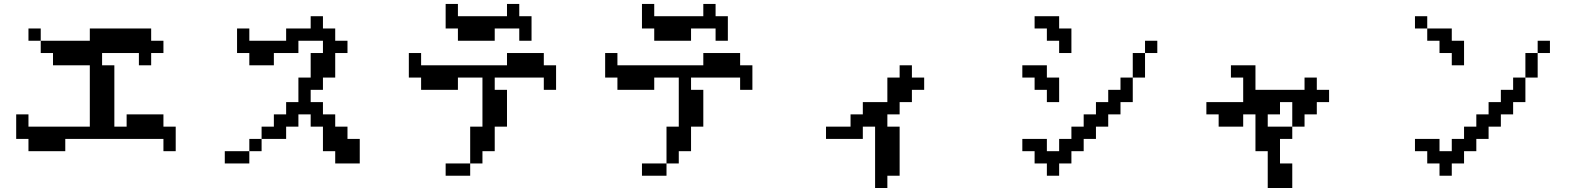

<svg xmlns="http://www.w3.org/2000/svg" viewBox="-20 -817 8040 978"><path d="M62.5 -109.4V-234.4H125V-171.9H437.5V-484.4H250V-546.9H187.5V-609.4H437.5V-671.9H750V-609.4H812.5V-546.9H750V-484.4H687.5V-546.9H500V-484.4H562.5V-171.9H625V-234.4H812.5V-171.9H875V-46.9H812.5V-109.4H312.5V-46.9H125V-109.4ZM187.5 -609.4H125V-671.9H187.5Z M1125 15.6V-46.9H1250V15.6ZM1312.5 -109.4V-46.9H1250V-109.4ZM1312.5 -109.4V-171.9H1375V-234.4H1437.5V-296.9H1500V-421.9H1562.5V-546.9H1625V-609.4H1500V-546.9H1375V-484.4H1250V-546.9H1187.5V-671.9H1250V-609.4H1437.5V-671.9H1562.5V-734.4H1625V-671.9H1687.5V-609.4H1750V-546.9H1687.5V-421.9H1625V-359.4H1562.5V-296.9H1625V-234.4H1687.5V-171.9H1750V-109.4H1812.5V15.6H1687.5V-46.9H1625V-171.9H1562.5V-234.4H1500V-171.9H1437.5V-109.4Z M2250 -671.9V-796.9H2312.5V-734.4H2562.5V-796.9H2625V-734.4H2687.5V-609.4H2625V-671.9H2500V-609.4H2312.5V-671.9ZM2062.5 -421.9V-546.9H2125V-484.4H2562.5V-546.9H2750V-484.4H2812.5V-359.4H2750V-421.9H2500V-359.4H2562.5V-171.9H2500V-46.9H2437.5V15.6H2375V78.1H2250V15.6H2375V-171.9H2437.5V-421.9H2312.5V-359.4H2125V-421.9Z M3250 -671.9V-796.9H3312.5V-734.4H3562.5V-796.9H3625V-734.4H3687.5V-609.4H3625V-671.9H3500V-609.4H3312.5V-671.9ZM3062.5 -421.9V-546.9H3125V-484.4H3562.5V-546.9H3750V-484.4H3812.5V-359.4H3750V-421.9H3500V-359.4H3562.5V-171.9H3500V-46.9H3437.5V15.6H3375V78.1H3250V15.6H3375V-171.9H3437.5V-421.9H3312.5V-359.4H3125V-421.9Z M4187.5 -109.4V-171.9H4312.5V-234.4H4375V-296.9H4500V-421.9H4562.5V-484.4H4625V-421.9H4687.5V-359.4H4625V-296.9H4562.5V-234.4H4500V-171.9H4562.5V78.1H4500V140.6H4437.5V-171.9H4375V-109.4Z M5250 -671.9V-734.4H5375V-671.9H5437.5V-546.9H5375V-609.4H5312.5V-671.9ZM5187.5 -421.9V-484.4H5312.5V-421.9H5375V-296.9H5312.5V-359.4H5250V-421.9ZM5187.5 -46.9V-109.4H5312.5V-46.9H5375V-109.4H5437.5V-171.9H5500V-234.4H5562.5V-296.9H5625V-359.4H5687.5V-421.9H5750V-296.9H5687.5V-234.4H5625V-171.9H5562.5V-109.4H5500V-46.9H5437.5V15.6H5375V78.1H5312.5V15.6H5250V-46.9ZM5812.5 -546.9V-421.9H5750V-546.9ZM5812.5 -546.9V-609.4H5875V-546.9Z M6125 -234.4V-296.9H6312.5V-421.9H6250V-484.4H6375V-359.4H6625V-421.9H6687.5V-359.4H6750V-296.9H6687.5V-234.4H6625V-171.9H6562.5V-109.4H6500V15.6H6562.5V140.6H6437.5V-46.9H6375V-234.4H6312.5V-171.9H6187.5V-234.4ZM6562.5 -171.9V-296.9H6500V-234.4H6437.5V-171.9Z M7187.5 -671.9V-734.4H7250V-671.9ZM7187.5 -46.9V-109.4H7312.5V-46.9H7375V-109.4H7437.5V-171.9H7500V-234.4H7562.5V-296.9H7625V-359.4H7687.5V-421.9H7750V-296.9H7687.5V-234.4H7625V-171.9H7562.5V-109.4H7500V-46.9H7437.5V15.6H7375V78.1H7312.5V15.6H7250V-46.9ZM7250 -671.9H7375V-609.4H7437.5V-484.4H7375V-546.9H7312.5V-609.4H7250ZM7812.5 -546.9V-421.9H7750V-546.9ZM7812.5 -546.9V-609.4H7875V-546.9Z"/></svg>

Font: KH Dot Dougenzaka 16
Style: Regular
Weight: 400
Designer: Original version for X68000 by Keitarou Hiraki (http://hp.vector.co.jp/authors/VA000874/) / TrueType conversion by Homem
Version: Version 1.00.20150527